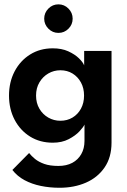

<svg xmlns="http://www.w3.org/2000/svg" viewBox="-20 -645 586 884"><path d="M254 219.5Q209 219.5 167.8 211Q126.5 202.5 93 184.5Q59.5 166.5 37 137.5L114 59.5Q124.5 73 141.2 86.8Q158 100.5 184 109.8Q210 119 249 119Q286 119 312.8 104.8Q339.5 90.5 354.2 64.5Q369 38.5 369 4V-7.5H493.5V11.5Q493.5 79.5 461.5 126Q429.5 172.5 375.5 196Q321.5 219.5 254 219.5ZM369 0V-71.5Q364.5 -60.5 346 -40.5Q327.5 -20.5 296.2 -4.2Q265 12 223 12Q164 12 118.5 -16.2Q73 -44.5 47.2 -93.8Q21.5 -143 21.5 -205Q21.5 -267 47.2 -316.2Q73 -365.5 118.5 -394Q164 -422.5 223 -422.5Q264 -422.5 294.2 -408.8Q324.5 -395 343.2 -376.8Q362 -358.5 367.5 -344V-410.5H493.5V0ZM146 -205Q146 -170.5 161.5 -144.2Q177 -118 202.5 -103.5Q228 -89 258 -89Q289.5 -89 314 -103.8Q338.5 -118.5 352.8 -144.8Q367 -171 367 -205Q367 -239 352.8 -265.2Q338.5 -291.5 314 -306.5Q289.5 -321.5 258 -321.5Q228 -321.5 202.5 -306.8Q177 -292 161.5 -265.8Q146 -239.5 146 -205ZM249 -493.5Q222 -493.5 202.8 -513Q183.5 -532.5 183.5 -559Q183.5 -586 202.8 -605.5Q222 -625 249 -625Q276 -625 295.2 -605.5Q314.5 -586 314.5 -559Q314.5 -532 295.2 -512.8Q276 -493.5 249 -493.5Z"/></svg>

Font: League Spartan Thin SemiBold
Style: Regular
Weight: 600
Version: Version 2.002